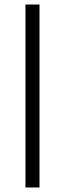

<svg xmlns="http://www.w3.org/2000/svg" viewBox="-20 -828 286 848"><path d="M92.5 0V-808H154.5V0Z"/></svg>

Font: Encode Sans Expanded Light
Style: Regular
Weight: 300
Width: 7
Designer: Multiple Designers
Foundry: Impallari Type
Version: Version 2.000